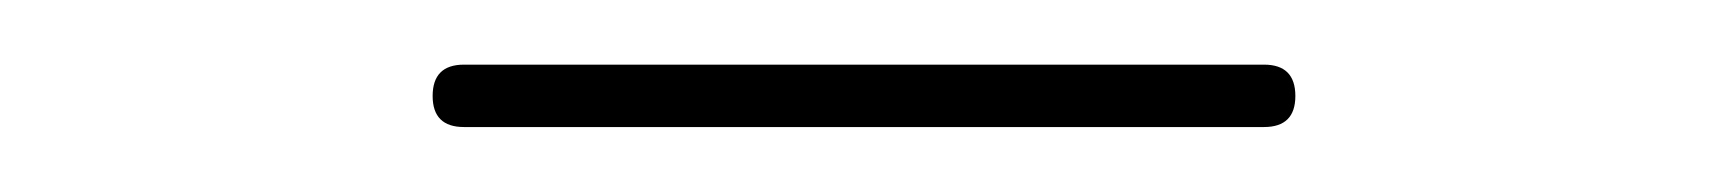

<svg xmlns="http://www.w3.org/2000/svg" viewBox="-20 -320 540 60"><path d="M125 -280.3Q115.2 -280.3 115.2 -290Q115.2 -299.8 125 -299.8H375Q384.8 -299.8 384.8 -290Q384.8 -280.3 375 -280.3Z"/></svg>

Font: Rounded-L Mgen+ 2m thin
Style: Regular
Weight: 100
Designer: [Source Han Sans]
Ryoko NISHIZUKA  (kana & ideographs); Paul D. Hunt (Latin, Greek & Cyrillic); Wenlong ZHANG  (bopomofo
Version: Version 1.059.20150602